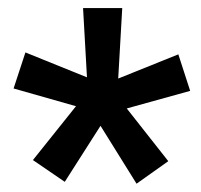

<svg xmlns="http://www.w3.org/2000/svg" viewBox="-20 -731 494 472"><path d="M166.8 -469.9 13.4 -513.5 42.5 -602.1 193.8 -540.9 184.2 -711.1H280.5L270.6 -537.9L418.4 -597.4L447.5 -507.6L291.6 -464.4L393.7 -334.8L315.7 -279.4L227.1 -421.7L139.2 -284L60.9 -337.5Z"/></svg>

Font: Heebo
Style: Regular
Weight: 400
Designer: Oded Ezer
Foundry: Ezer Type House
Version: Version 3.100